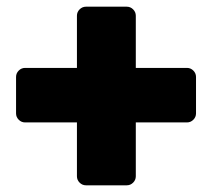

<svg xmlns="http://www.w3.org/2000/svg" viewBox="-20 -587 634 574"><path d="M237 -33Q226 -33 218 -41Q210 -49 210 -60V-221H55Q44 -221 36 -229Q28 -237 28 -248V-357Q28 -368 36 -376Q44 -384 55 -384H210V-540Q210 -551 218 -559Q226 -567 237 -567H359Q370 -567 378 -559Q386 -551 386 -540V-384H539Q550 -384 558 -376Q566 -368 566 -357V-248Q566 -237 558 -229Q550 -221 539 -221H386V-60Q386 -49 378 -41Q370 -33 359 -33Z"/></svg>

Font: Rubik Light Black
Style: Regular
Weight: 900
Version: Version 2.104